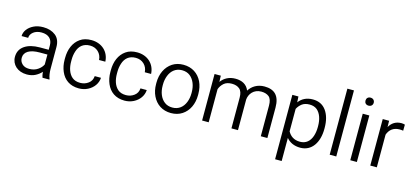

<svg xmlns="http://www.w3.org/2000/svg" viewBox="-73 -1326 4536 2106"><g transform="rotate(15 2195.0 -273.5)"><path d="M481 0V-6.8C469.7 -33.7 463.4 -77.6 463.4 -113.3V-363.8C463.4 -421.9 445.3 -465.8 409.2 -494.6C372.6 -523.4 326.2 -538.1 269.5 -538.1C228 -538.1 191.9 -530.8 161.1 -515.6C98.6 -485.4 63 -434.6 63 -382.3H137.7C137.7 -408.2 149.9 -430.2 173.8 -449.2C197.8 -467.8 228 -477.1 265.6 -477.1C346.2 -477.1 389.2 -433.6 389.2 -364.7V-314H290.5C216.8 -314 158.7 -299.3 115.7 -269.5C72.8 -239.7 51.3 -197.8 51.3 -143.6C51.3 -57.1 120.6 9.8 226.1 9.8C262.7 9.8 294.9 2.4 322.8 -12.2C350.6 -26.9 373 -44.4 390.1 -64.5C392.1 -40.5 396.5 -15.6 402.8 0ZM235.8 -56.2C200.7 -56.2 173.8 -65.4 154.8 -84.5C135.7 -103 126 -125.5 126 -152.3C126 -222.2 190.4 -259.8 301.8 -259.8H389.2V-147.5C377.9 -123.5 359.4 -102.1 332.5 -84C305.7 -65.4 273.4 -56.2 235.8 -56.2Z M815.9 -52.7C777.3 -52.7 746.6 -62.5 723.6 -82C678.2 -120.6 660.2 -185.5 660.2 -253.9V-274.4C660.2 -308.1 665 -340.8 675.3 -371.6C694.8 -433.1 739.3 -476.1 815.9 -476.1C853.5 -476.1 885.3 -464.4 910.6 -440.4C935.5 -416.5 949.2 -386.2 951.7 -348.6H1022.9C1018.1 -460 934.1 -538.1 815.9 -538.1C764.6 -538.1 722.2 -526.4 688.5 -502.4C620.1 -455.1 585.9 -371.6 585.9 -274.4V-253.9C585.9 -205.6 594.7 -161.6 611.8 -121.6C646 -41.5 713.9 9.8 815.9 9.8C852.5 9.8 886.7 2 917.5 -13.7C979 -44.9 1019.5 -100.6 1022.9 -165.5H951.7C949.2 -130.4 935.1 -103 908.2 -83C881.3 -63 850.6 -52.7 815.9 -52.7Z M1335.4 -52.7C1296.9 -52.7 1266.1 -62.5 1243.2 -82C1197.8 -120.6 1179.7 -185.5 1179.7 -253.9V-274.4C1179.7 -308.1 1184.6 -340.8 1194.8 -371.6C1214.4 -433.1 1258.8 -476.1 1335.4 -476.1C1373 -476.1 1404.8 -464.4 1430.2 -440.4C1455.1 -416.5 1468.8 -386.2 1471.2 -348.6H1542.5C1537.6 -460 1453.6 -538.1 1335.4 -538.1C1284.2 -538.1 1241.7 -526.4 1208 -502.4C1139.6 -455.1 1105.5 -371.6 1105.5 -274.4V-253.9C1105.5 -205.6 1114.3 -161.6 1131.3 -121.6C1165.5 -41.5 1233.4 9.8 1335.4 9.8C1372.1 9.8 1406.2 2 1437 -13.7C1498.5 -44.9 1539.1 -100.6 1542.5 -165.5H1471.2C1468.8 -130.4 1454.6 -103 1427.7 -83C1400.9 -63 1370.1 -52.7 1335.4 -52.7Z M1624 -257.3C1624 -206.1 1633.8 -160.6 1653.3 -120.6C1692.4 -40 1765.1 9.8 1862.3 9.8C1910.6 9.8 1953.1 -2 1988.8 -25.4C2060.1 -71.8 2100.1 -155.3 2100.1 -257.3V-271C2100.1 -322.3 2090.3 -367.7 2071.3 -408.2C2032.2 -488.3 1959 -538.1 1861.3 -538.1C1813 -538.1 1771.5 -526.4 1735.8 -503.4C1665 -456.5 1624 -373 1624 -271ZM1698.2 -271C1698.2 -307.1 1704.6 -340.8 1716.8 -372.1C1741.7 -434.6 1790.5 -476.1 1861.3 -476.1C1897 -476.1 1927.2 -466.8 1951.7 -447.8C2000.5 -409.7 2025.4 -343.3 2025.4 -271V-257.3C2025.4 -220.7 2019 -186.5 2006.8 -155.8C1981.9 -93.3 1933.1 -52.7 1862.3 -52.7C1826.7 -52.7 1796.4 -62 1772 -81.1C1723.1 -118.2 1698.2 -183.6 1698.2 -257.3Z M2427.7 -474.6C2463.9 -474.6 2493.2 -465.3 2515.1 -446.8C2537.1 -428.2 2548.3 -395.5 2548.3 -348.6V0H2622.6V-347.7C2627.4 -409.7 2674.8 -474.6 2761.2 -474.6C2797.4 -474.6 2826.7 -465.8 2848.6 -448.2C2870.6 -430.2 2881.8 -396.5 2881.8 -346.7V0H2956.5V-345.7C2956.5 -481 2893.1 -538.1 2781.2 -538.1C2701.2 -538.1 2642.1 -500 2606.9 -444.8C2581.5 -509.8 2524.4 -538.1 2452.1 -538.1C2379.4 -538.1 2324.2 -507.3 2288.6 -458L2286.1 -528.3H2215.3V0H2290V-376C2299.8 -403.8 2315.9 -427.2 2337.9 -446.3C2359.9 -465.3 2389.6 -474.6 2427.7 -474.6Z M3534.7 -269C3534.7 -350.1 3517.1 -415 3481.9 -464.4C3446.3 -513.7 3396 -538.1 3330.1 -538.1C3259.8 -538.1 3207 -510.7 3171.4 -462.4L3167.5 -528.3H3098.6V203.1H3173.3V-59.1C3209 -15.6 3261.7 9.8 3331.5 9.8C3460.9 9.8 3534.7 -103 3534.7 -258.8ZM3460 -258.8C3460 -220.7 3454.6 -186 3444.3 -155.3C3422.9 -92.8 3379.9 -52.7 3311.5 -52.7C3241.2 -52.7 3198.7 -86.9 3173.3 -133.8V-388.7C3185.1 -412.6 3202.1 -432.6 3224.1 -449.7C3246.1 -466.3 3274.9 -474.6 3310.5 -474.6C3345.2 -474.6 3373.5 -465.3 3395.5 -447.3C3439.5 -410.2 3460 -345.2 3460 -269Z M3664.1 -750V0H3738.8V-750Z M3889.6 -674.8C3889.6 -649.9 3906.2 -629.9 3936 -629.9C3965.8 -629.9 3983.4 -649.9 3983.4 -674.8C3983.4 -700.7 3965.8 -720.7 3936 -720.7C3906.2 -720.7 3889.6 -700.7 3889.6 -674.8ZM3897.9 -528.3V0H3972.7V-528.3Z M4375.5 -531.7C4369.1 -535.2 4349.6 -538.1 4335.9 -538.1C4271.5 -538.1 4226.6 -507.3 4198.7 -457L4197.3 -528.3H4125V0H4199.2V-371.1C4218.8 -427.7 4262.7 -466.3 4333 -466.3C4347.2 -466.3 4361.3 -465.3 4374.5 -462.9Z"/></g></svg>

Font: Vazirmatn Light
Style: Regular
Weight: 300
Designer: Saber Rastikerdar
Foundry: Saber Rastikerdar
Version: Version 33.003